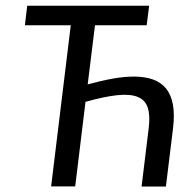

<svg xmlns="http://www.w3.org/2000/svg" viewBox="-20 -662 658 682"><path d="M569.3 0.5H482.9L508.3 -207.5Q513.7 -252 504.9 -279.3Q496.1 -306.6 469.5 -317.6Q442.9 -328.6 397.2 -324Q351.6 -319.3 283.7 -300.3L247.1 0H161.6L231.4 -572.3H68.4L76.7 -641.6H509.8L501 -572.3H317.4L291.5 -362.3Q339.8 -375.5 382.6 -383.1Q425.3 -390.6 461.2 -389.9Q497.1 -389.2 524.7 -379.2Q552.2 -369.1 569.8 -347.7Q587.4 -326.2 594 -291.5Q600.6 -256.8 594.7 -207Z"/></svg>

Font: Carlito
Style: Italic
Weight: 400
Italic angle: -7°
Designer: Lukasz Dziedzic
Foundry: tyPoland Lukasz Dziedzic
Version: Version 1.104